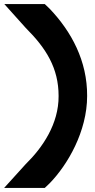

<svg xmlns="http://www.w3.org/2000/svg" viewBox="-133 -748 467 942"><path d="M-6.7 -611 -111.7 -728H86.7L110.8 -705C217.5 -593 295.5 -449 294.5 -277C294.5 -103 198.5 61 110.8 151L86.7 174H-112.7L-6.7 57C75.2 -23 155.5 -140 154.5 -277C154.5 -414 93.5 -511 -6.7 -611Z"/></svg>

Font: Nordica Plus
Style: NordicaClassicRgExt
Weight: 500
Version: Version 1.01